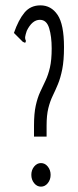

<svg xmlns="http://www.w3.org/2000/svg" viewBox="-20 -685 290 717"><path d="M107 -216Q107 -261 113.5 -290.5Q120 -320 130 -341.5Q140 -363 150 -384Q160 -405 166.5 -433Q173 -461 173 -504Q173 -549 163.5 -580Q154 -611 129 -611Q100 -611 80 -570Q75 -555 74 -547.5Q73 -540 77 -532L74 -525L65 -529L32 -562Q49 -611 71.5 -638Q94 -665 131 -665Q171 -665 195 -629.5Q219 -594 219 -509Q219 -459 212.5 -426.5Q206 -394 196.5 -371Q187 -348 177 -327.5Q167 -307 160.5 -281Q154 -255 154 -216V-175H107ZM133 12Q118 12 107.5 -1Q97 -14 97 -32Q97 -50 107.5 -63Q118 -76 133 -76Q148 -76 158.5 -63Q169 -50 169 -32Q169 -14 158.5 -1Q148 12 133 12Z"/></svg>

Font: Inconsolata UltraCondensed
Style: Regular
Weight: 400
Width: 1
Monospace: yes
Designer: Raph Levien, Cyreal, Brenton Simpson
Foundry: Raph Levien, Cyreal, Google
Version: Version 3.001; ttfautohint (v1.8.2.53-6de2)